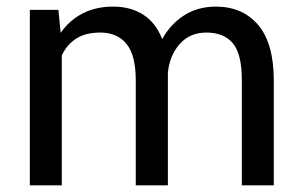

<svg xmlns="http://www.w3.org/2000/svg" viewBox="-20 -558 914 578"><path d="M155.8 -528.3 162.6 -459Q188.5 -496.6 228.3 -517.3Q268.1 -538.1 320.8 -538.1Q373.5 -538.1 411.4 -513.7Q449.2 -489.3 468.3 -440.4Q493.2 -485.4 534.2 -511.7Q575.2 -538.1 629.9 -538.1Q710.4 -538.1 757.3 -482.7Q804.2 -427.2 804.2 -315.9V0H708V-316.9Q708 -395 681.2 -427.5Q654.3 -460 601.1 -460Q551.8 -460 521.2 -425.8Q490.7 -391.6 485.4 -339.4V-335.4V0H388.7V-316.9Q388.7 -391.1 361.1 -425.5Q333.5 -460 281.7 -460Q237.8 -460 209.5 -441.9Q181.2 -423.8 166 -391.1V0H69.8V-528.3Z"/></svg>

Font: GeogebraSans
Style: Regular
Weight: 400
Designer: Google
Version: Version 1.100140; 2013